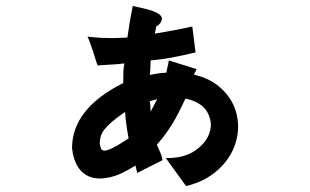

<svg xmlns="http://www.w3.org/2000/svg" viewBox="-20 -516 1040 645"><path d="M486 -141Q490 -148 495 -158Q500 -168 508 -183Q502 -181 495.5 -179.5Q489 -178 483 -176Q485 -168 485 -159.5Q485 -151 486 -141ZM400 -140Q374 -122 357.5 -108Q341 -94 331.5 -82Q322 -70 318.5 -58Q315 -46 315 -33Q317 -24 319.5 -17Q322 -10 331 -10Q340 -10 358.5 -19Q377 -28 412 -51Q409 -66 407.5 -77Q406 -88 404.5 -98Q403 -108 402 -118Q401 -128 400 -140ZM526 22 441 65Q439 55 437.5 50Q436 45 435 40Q387 71 349.5 79.5Q312 88 285 79Q258 70 242 45Q226 20 222 -18Q222 -151 394 -237Q394 -264 394.5 -276Q395 -288 398 -303Q375 -300 352.5 -299Q330 -298 308 -296Q302 -312 298.5 -324.5Q295 -337 291 -348Q287 -359 283.5 -369.5Q280 -380 274 -393Q300 -390 318 -389Q336 -388 350 -388Q364 -388 377.5 -388.5Q391 -389 408 -390Q415 -442 426 -496Q444 -492 461.5 -488Q479 -484 493 -479Q507 -474 515.5 -467.5Q524 -461 524 -452Q522 -437 505 -427Q503 -419 502.5 -414.5Q502 -410 500 -403Q518 -406 532 -408.5Q546 -411 559.5 -413.5Q573 -416 588.5 -419Q604 -422 626 -427L637 -340Q587 -328 553.5 -322Q520 -316 486 -313Q486 -302 485 -285Q484 -268 483 -264Q506 -269 516 -270Q526 -271 539 -272Q540 -279 541 -283.5Q542 -288 543 -292Q544 -296 545 -300.5Q546 -305 547 -313L640 -284Q636 -273 635 -272.5Q634 -272 632 -265Q684 -253 717.5 -224Q751 -195 766.5 -158Q782 -121 779.5 -80Q777 -39 757 -1.5Q737 36 698.5 66Q660 96 605 109L537 15Q598 16 636 -10.5Q674 -37 684.5 -72Q695 -107 676 -140Q657 -173 603 -185Q591 -159 580.5 -138.5Q570 -118 559 -100Q548 -82 535.5 -65Q523 -48 507 -30Q512 -17 518 -4.5Q524 8 526 22Z"/></svg>

Font: D2Coding
Style: Bold
Weight: 700
Monospace: yes
Designer: Yong-Rak Park; Jeong-Hwan Yoon; Sang-Min Lee;
Foundry: NHN Corporation
Version: Version 1.3.2; Build 20180524